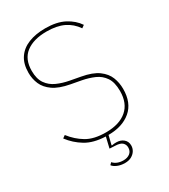

<svg xmlns="http://www.w3.org/2000/svg" viewBox="-219 -813 984 1118"><g transform="rotate(-30 273.5 -254.0)"><path d="M269 -690Q181 -690 130.5 -651.5Q80 -613 80 -534Q80 -480 102.5 -448Q125 -416 162 -399.5Q199 -383 242 -375L312 -362Q384 -349 422 -321Q460 -293 474.5 -256Q489 -219 489 -178Q489 -84 432 -36Q375 12 281 12L266 73L268 75Q275 73 283 72.5Q291 72 298 72Q327 72 346 88Q365 104 365 131Q365 150 355 166Q345 182 327 192Q309 202 283 202Q255 202 233 192.5Q211 183 202 170L215 157Q226 170 243.5 177Q261 184 283 184Q310 184 327 170.5Q344 157 344 132Q344 113 330.5 100Q317 87 283 86L246 84L263 12Q182 9 130 -22.5Q78 -54 42 -102L60 -115Q97 -67 146.5 -37.5Q196 -8 276 -8Q367 -8 417 -51Q467 -94 467 -176Q467 -235 444.5 -268Q422 -301 385 -317Q348 -333 306 -341L236 -354Q166 -367 127.5 -394Q89 -421 73.5 -457Q58 -493 58 -534Q58 -594 84.5 -633Q111 -672 159 -691Q207 -710 271 -710Q348 -710 398.5 -683.5Q449 -657 477 -615L459 -602Q429 -646 383 -668Q337 -690 269 -690Z"/></g></svg>

Font: IBM Plex Sans Thin
Style: Regular
Weight: 250
Designer: Mike Abbink, Paul van der Laan, Pieter van Rosmalen
Foundry: Bold Monday
Version: Version 3.201